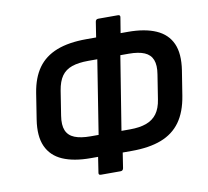

<svg xmlns="http://www.w3.org/2000/svg" viewBox="-80 -792 972 897"><g transform="rotate(-10 406.5 -344.0)"><path d="M294.1 -68.4Q214.2 -68.4 161.5 -91.4Q108.9 -114.4 86.8 -163.5Q64.8 -212.5 76.8 -289.8L96.1 -412.6Q107.4 -483.7 140 -529.2Q172.6 -574.7 229.7 -597.1Q286.9 -619.4 370.8 -619.4H567.7Q648.3 -619.4 701 -596.2Q753.7 -573 775.4 -524.5Q797.1 -476 785.1 -398.3L766.4 -280.8Q754.4 -206.1 720.7 -159.2Q687 -112.4 629.6 -90.4Q572.3 -68.4 489 -68.4ZM311.6 -169H499.1Q544.6 -169 576.1 -180.5Q607.7 -192 626.3 -217.2Q644.9 -242.5 651.2 -284.1L669.4 -399.7Q676.4 -442.3 666.1 -468.4Q655.8 -494.5 627.9 -506.3Q600 -518.1 554.2 -518.1H361.8Q315.3 -518.1 284.1 -507.3Q252.9 -496.5 235.3 -471.7Q217.7 -446.9 210.7 -403.7L192.5 -288Q185.5 -244.5 196.4 -218.2Q207.4 -192 236.3 -180.5Q265.1 -169 311.6 -169ZM327.4 16.1Q315.7 16.1 318.1 4.4L331.7 -84.4L342.8 -127L411.1 -558.1L414.4 -602.4L428.4 -692.1Q430.4 -703.9 442.1 -703.9H535.1Q547.5 -703.9 545.1 -692.1L530.4 -602.4L520.1 -555.6L451.1 -126.9L448.4 -83.7L434.8 4.4Q432.4 16.1 421.1 16.1Z"/></g></svg>

Font: Sofia Sans Hairline
Style: Italic
Weight: 1
Italic angle: -9°
Designer: Botio Nikoltchev, Ani Petrova
Foundry: lettersoup
Version: Version 4.102